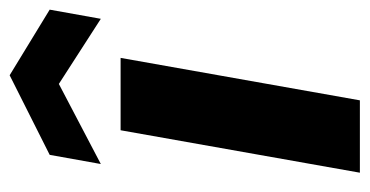

<svg xmlns="http://www.w3.org/2000/svg" viewBox="-204 -562 766 398"><g transform="rotate(-90 179.0 -363.0)"><path d="M20 0 108 -496H258L170 0ZM38 -537 57 -643 222 -726 358 -643 339 -537 204 -624Z"/></g></svg>

Font: DM Sans 24pt Black
Style: Italic
Weight: 900
Italic angle: -10°
Designer: Colophon Foundry, Jonny Pinhorn
Foundry: Colophon Foundry
Version: Version 4.004;gftools[0.9.30]